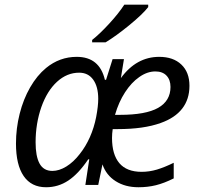

<svg xmlns="http://www.w3.org/2000/svg" viewBox="-20 -786 843 816"><path d="M47.9 -175.8Q47.9 -240.2 63.5 -302.2Q79.1 -364.3 108.2 -414.8Q137.2 -465.3 175.8 -497.1Q233.4 -544.4 306.2 -544.4Q402.8 -544.4 425.8 -446.8H430.7L458.5 -534.7H506.8L493.7 -454.1Q559.6 -544.4 656.7 -544.4Q716.3 -544.4 750.7 -511.7Q785.2 -479 785.2 -421.4Q785.2 -364.3 754.4 -324.5Q723.6 -284.7 662.6 -263.2Q590.8 -237.3 480.5 -237.3H459Q456.1 -217.8 456.1 -199.7Q456.1 -129.4 487.3 -92.5Q518.6 -55.7 582 -55.7Q614.7 -55.7 647.2 -65.4Q679.7 -75.2 718.3 -94.2V-27.8Q677.2 -7.3 642.6 1.2Q607.9 9.8 568.4 9.8Q512.2 9.8 471.7 -15.9Q431.2 -41.5 415.5 -87.4L397.5 0H342.8L359.4 -108.9H355Q313.5 -47.4 270.5 -18.8Q227.5 9.8 175.8 9.8Q113.3 9.8 80.6 -37.8Q47.9 -85.4 47.9 -175.8ZM318.8 -131.3Q344.2 -163.1 362.1 -203.4Q379.9 -243.7 388.7 -288.6Q397.5 -335 397.5 -365.7Q397.5 -417.5 376.2 -447.3Q355 -477.1 316.4 -477.1Q264.6 -477.1 222.4 -438.5Q180.2 -399.9 155.8 -331.1Q131.3 -260.7 131.3 -181.2Q131.3 -122.1 147.9 -91.3Q165 -59.6 202.6 -59.6Q231.4 -59.6 262 -78.4Q292.5 -97.2 318.8 -131.3ZM704.6 -416.5Q704.6 -446.8 687.7 -464.6Q670.9 -482.4 640.1 -482.4Q605.5 -482.4 571.8 -458.5Q538.6 -435.5 511.5 -393.8Q484.4 -352.1 468.8 -297.9H489.7Q599.6 -297.9 652.1 -327.6Q704.6 -357.4 704.6 -416.5ZM508.3 -766.1H609.9V-755.9Q586.4 -725.6 529.8 -679.2Q473.1 -632.8 428.7 -606H371.6V-616.2Q404.3 -642.1 443.8 -685.1Q483.4 -728 508.3 -766.1Z"/></svg>

Font: Viking Open Sans
Style: Italic
Weight: 400
Italic angle: -12°
Foundry: Ascender Corporation
Version: Version 2.000